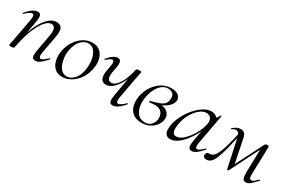

<svg xmlns="http://www.w3.org/2000/svg" viewBox="47 -1080 2594 1765"><g transform="rotate(30 1344.0 -197.5)"><path d="M337 9Q311 9 304.5 -13Q298 -35 308 -89L337 -248Q360 -360 300 -360Q268 -360 233 -319Q198 -278 166.5 -199Q135 -120 114 -7L102 -8Q123 -125 158 -213Q193 -301 238.5 -350Q284 -399 333 -399Q376 -399 390.5 -368Q405 -337 391 -267L358 -89Q353 -59 358 -45Q363 -31 375 -31Q386 -31 403 -43.5Q420 -56 441 -77Q444 -81 448.5 -77Q453 -73 449 -69Q417 -32 390 -11.5Q363 9 337 9ZM82 8Q68 8 63.5 6.5Q59 5 59 2Q59 -2 64.5 -25Q70 -48 74 -74L115 -297Q125 -356 98 -356Q87 -356 69 -344Q51 -332 29 -310Q26 -306 21.5 -310.5Q17 -315 21 -318Q55 -357 83.5 -376Q112 -395 138 -395Q162 -395 168.5 -373.5Q175 -352 166 -299L114 -7Q112 8 82 8Z M625 14Q577 14 546 -14Q515 -42 504 -89Q493 -136 504 -193Q515 -252 546 -298.5Q577 -345 621 -372Q665 -399 714 -399Q766 -399 797.5 -370.5Q829 -342 839.5 -295.5Q850 -249 838 -193Q826 -130 792.5 -83Q759 -36 714.5 -11Q670 14 625 14ZM660 -11Q701 -11 735.5 -47.5Q770 -84 782 -149Q789 -186 787 -225.5Q785 -265 773 -299Q761 -333 739 -354Q717 -375 685 -375Q643 -375 608 -338Q573 -301 560 -236Q552 -197 555 -158Q558 -119 570.5 -85.5Q583 -52 605.5 -31.5Q628 -11 660 -11Z M1009 -125Q972 -125 957 -157.5Q942 -190 957 -259L964 -297Q970 -328 965 -341.5Q960 -355 948 -355Q939 -355 924.5 -345.5Q910 -336 892 -320Q889 -316 885 -320Q881 -324 884 -328Q912 -361 937 -378Q962 -395 985 -395Q1010 -395 1017.5 -373.5Q1025 -352 1014 -297L1010 -277Q998 -216 1007.5 -190.5Q1017 -165 1043 -165Q1084 -165 1121.5 -222.5Q1159 -280 1180 -379L1194 -378Q1177 -300 1147.5 -243.5Q1118 -187 1082.5 -156Q1047 -125 1009 -125ZM1158 9Q1132 9 1126 -12.5Q1120 -34 1129 -87L1180 -379Q1185 -394 1212 -394Q1228 -394 1232 -392Q1236 -390 1236 -388Q1236 -384 1231 -361Q1226 -338 1221 -312L1180 -89Q1170 -30 1197 -30Q1208 -30 1226 -42Q1244 -54 1266 -76Q1269 -80 1273 -75.5Q1277 -71 1274 -68Q1240 -29 1212 -10Q1184 9 1158 9Z M1468 14Q1408 14 1373.5 -15Q1339 -44 1329 -90.5Q1319 -137 1329 -188Q1339 -241 1369 -289Q1399 -337 1446 -368Q1493 -399 1553 -399Q1607 -399 1631.5 -374.5Q1656 -350 1650 -318Q1644 -285 1609 -254Q1574 -223 1517 -209L1532 -220Q1587 -220 1617 -189.5Q1647 -159 1639 -113Q1635 -85 1614 -55.5Q1593 -26 1556.5 -6Q1520 14 1468 14ZM1492 -4Q1535 -4 1558 -28.5Q1581 -53 1586 -84Q1590 -111 1582.5 -135.5Q1575 -160 1553.5 -175Q1532 -190 1494 -190Q1482 -190 1470.5 -188.5Q1459 -187 1443 -185Q1436 -184 1434 -191Q1432 -198 1439 -199Q1490 -213 1523 -225Q1556 -237 1573 -255Q1590 -273 1593 -304Q1598 -345 1578 -363.5Q1558 -382 1528 -382Q1493 -382 1464 -360Q1435 -338 1415 -300Q1395 -262 1386 -216Q1375 -164 1382.5 -115.5Q1390 -67 1417.5 -35.5Q1445 -4 1492 -4Z M1772 13Q1739 13 1722 -11Q1705 -35 1712 -91Q1720 -145 1746.5 -199.5Q1773 -254 1811.5 -299Q1850 -344 1893 -371.5Q1936 -399 1975 -399Q1994 -399 2011.5 -392.5Q2029 -386 2042 -370.5Q2055 -355 2057 -330L2014 -357Q2027 -359 2043.5 -373.5Q2060 -388 2065 -407Q2067 -410 2072.5 -409Q2078 -408 2077 -406L2019 -89Q2009 -31 2034 -31Q2045 -31 2062.5 -43.5Q2080 -56 2100 -77Q2103 -80 2107 -76Q2111 -72 2108 -69Q2076 -32 2049 -11.5Q2022 9 1996 9Q1972 9 1965 -13Q1958 -35 1968 -89L1992 -229L2009 -246Q1979 -170 1939 -111.5Q1899 -53 1856 -20Q1813 13 1772 13ZM1808 -36Q1836 -36 1866 -58Q1896 -80 1923.5 -115.5Q1951 -151 1971.5 -193.5Q1992 -236 2000 -277Q2008 -314 1993 -339Q1978 -364 1941 -364Q1906 -363 1870 -332.5Q1834 -302 1806 -251.5Q1778 -201 1768 -136Q1761 -86 1770.5 -61Q1780 -36 1808 -36Z M2572 9Q2547 9 2539.5 -12.5Q2532 -34 2533 -87L2539 -348L2568 -376L2382 -7Q2380 -4 2373.5 -5Q2367 -6 2366 -10L2303 -304Q2296 -334 2286 -349Q2276 -364 2257 -364Q2248 -364 2238.5 -361Q2229 -358 2220 -349Q2216 -345 2211.5 -348.5Q2207 -352 2211 -356Q2230 -374 2250.5 -383.5Q2271 -393 2292 -393Q2314 -393 2329.5 -379.5Q2345 -366 2351 -338L2406 -68L2379 -39L2545 -367Q2551 -380 2556.5 -384Q2562 -388 2575 -388Q2586 -388 2589.5 -384.5Q2593 -381 2593 -372L2585 -89Q2584 -61 2588 -47Q2592 -33 2609 -33Q2623 -33 2634.5 -42.5Q2646 -52 2671 -76Q2673 -79 2677.5 -75Q2682 -71 2679 -68Q2642 -31 2620.5 -11Q2599 9 2572 9ZM2154 9Q2136 9 2126.5 -1Q2117 -11 2119 -27Q2122 -42 2132 -47.5Q2142 -53 2157 -53Q2180 -53 2198 -70.5Q2216 -88 2232 -125Q2248 -162 2264 -221.5Q2280 -281 2299 -365L2316 -361Q2292 -255 2274 -183.5Q2256 -112 2238.5 -69.5Q2221 -27 2201.5 -9Q2182 9 2154 9Z"/></g></svg>

Font: Cormorant
Style: Italic
Weight: 400
Italic angle: -10°
Designer: Christian Thalmann (Catharsis Fonts)
Foundry: Catharsis Fonts
Version: Version 4.000